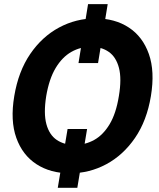

<svg xmlns="http://www.w3.org/2000/svg" viewBox="-20 -826 767 926"><path d="M400 -203.7 352.9 79.9H258.6L305.9 -203.7ZM499.4 -806.1 452.9 -521.9H358.6L404.7 -806.1ZM707.8 -362.7Q688.2 -243.8 631.1 -160.7Q573.9 -77.5 492.5 -33.9Q411.1 9.8 317.6 9.8Q223.6 9.8 156.1 -34Q88.5 -77.8 58.7 -161.1Q28.9 -244.4 48.8 -362.7Q68.6 -481.7 125.6 -565.4Q182.7 -649.1 264.8 -693.2Q347 -737.3 440.6 -737.3Q534.2 -737.3 601.3 -693.2Q668.5 -649.1 698 -565.4Q727.5 -481.7 707.8 -362.7ZM553.3 -362.7Q567.4 -446.3 553.7 -498.6Q539.9 -551 504.7 -575.7Q469.4 -600.5 418.6 -600.2Q367.9 -600.5 324 -575.6Q280.1 -550.7 248.5 -498.2Q217 -445.7 202.9 -362.7Q189.6 -279 203.8 -227.1Q218 -175.2 253.8 -151.1Q289.6 -127.1 340 -126.8Q390.9 -127.1 434.3 -151.1Q477.7 -175.2 508.8 -227.1Q539.9 -279 553.3 -362.7Z"/></svg>

Font: Inter Tight
Style: Italic
Weight: 400
Italic angle: -9.39999°
Designer: Rasmus Andersson
Foundry: rsms
Version: Version 3.002